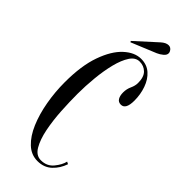

<svg xmlns="http://www.w3.org/2000/svg" viewBox="-216 -666 707 707"><g transform="rotate(45 138.0 -312.0)"><path d="M154 10Q121.5 10 96.5 -13.5Q71.5 -37 54.5 -77Q37.5 -117 28.8 -166.2Q20 -215.5 20 -266.5Q20 -352.5 40.5 -410.2Q61 -468 92.8 -497.2Q124.5 -526.5 158.5 -526.5Q188.5 -526.5 208.8 -508.5Q229 -490.5 239.2 -461.5Q249.5 -432.5 249.5 -400Q249.5 -354 224.5 -354Q211 -354 204.8 -364.5Q198.5 -375 198.5 -392Q198.5 -410 205.8 -425.5Q213 -441 213 -455.5Q213 -486.5 198.2 -501Q183.5 -515.5 161.5 -515.5Q140 -515.5 125.2 -493Q110.5 -470.5 101.2 -433.8Q92 -397 87.8 -353.8Q83.5 -310.5 83.5 -269.5Q83.5 -228.5 86.2 -182Q89 -135.5 97.2 -94.2Q105.5 -53 120.8 -27Q136 -1 161 -1Q192 -1 210.2 -23.2Q228.5 -45.5 233 -66L242 -61.5Q232 -31.5 210 -10.8Q188 10 154 10ZM87 -541.5 84.5 -546 166 -620Q181 -633.5 194.5 -633.5Q206.5 -633.5 213 -621.5Q215.5 -617 215.5 -612.5Q215.5 -603 205.5 -594.8Q195.5 -586.5 184 -581.5Z"/></g></svg>

Font: Imbue 100pt Light
Style: Regular
Weight: 300
Designer: Tyler Finck
Foundry: Etcetera Type Company
Version: Version 1.102; ttfautohint (v1.8.3)